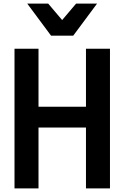

<svg xmlns="http://www.w3.org/2000/svg" viewBox="-20 -1052 695 1072"><path d="M518 -853ZM389 -853H265L132 -1032H249L327 -940L405 -1032H522ZM594 0H460V-340H195V0H61V-780H195V-456H460V-780H594Z"/></svg>

Font: Tanohe Sans SemiBold
Style: Regular
Weight: 600
Designer: Village Type and Design LLC & Cristiano Sobral
Foundry: Cooper Hewitt Smithsonian Design Museum
Version: Version 1.00;September 29, 2021;FontCreator 13.0.0.2655 64-b